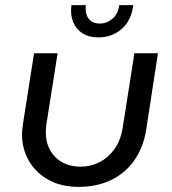

<svg xmlns="http://www.w3.org/2000/svg" viewBox="-20 -718 670 750"><path d="M597 -510 551 -211Q540 -142 504.5 -91.5Q469 -41 413.5 -14.5Q358 12 287 12Q219 12 169.5 -15.5Q120 -43 93 -89.5Q66 -136 66 -194Q66 -204 67.5 -215Q69 -226 70 -236L113 -510H205L161 -231Q160 -223 159.5 -215.5Q159 -208 159 -201Q159 -142 196 -104.5Q233 -67 296 -67Q334 -67 368.5 -84.5Q403 -102 427 -135.5Q451 -169 459 -217L505 -510ZM364 -572Q327 -572 302 -588Q277 -604 265.5 -632.5Q254 -661 259 -698H315Q313 -678 318 -661.5Q323 -645 336 -635.5Q349 -626 370 -626Q397 -626 419 -644.5Q441 -663 446 -698H501Q492 -636 454.5 -604Q417 -572 364 -572Z"/></svg>

Font: MuseoModerno
Style: Italic
Weight: 400
Italic angle: -9°
Designer: Pablo Cosgaya, Héctor Gatti, Marcela Romero, and the Authors of The MuseoModerno Project.
Foundry: Omnibus-Type Team
Version: Version 1.003